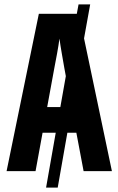

<svg xmlns="http://www.w3.org/2000/svg" viewBox="-20 -780 540 875"><path d="M195 -292 228 -472Q233 -497 240 -535.5Q247 -574 251 -604Q255 -574 261.5 -537Q268 -500 273 -471L280 -433L255 -292ZM328 -175 361 0H490L363 -605L391 -760H338L330 -717H157L10 0H142L174 -175H234L190 75H243L287 -175Z"/></svg>

Font: Noto Sans Mono UI Condensed
Style: Bold
Weight: 700
Width: 3
Designer: Monotype Design team
Foundry: Monotype Imaging Inc.
Version: 1.000